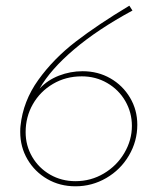

<svg xmlns="http://www.w3.org/2000/svg" viewBox="-20 -647 561 674"><path d="M270 -397Q324 -397 367.5 -372Q411 -347 436.5 -304Q462 -261 462 -209Q462 -151 432.5 -101Q403 -51 353 -22Q303 7 245 7Q190 7 146 -18.5Q102 -44 76.5 -87.5Q51 -131 51 -184Q51 -198 52 -205Q61 -292 114.5 -366.5Q168 -441 246 -501Q324 -561 434 -627L445 -610Q323 -544 240 -473.5Q157 -403 119 -336Q147 -366 187 -381.5Q227 -397 270 -397ZM443 -205Q443 -252 420 -292Q397 -332 356.5 -355.5Q316 -379 267 -379Q211 -379 166 -352.5Q121 -326 95.5 -281.5Q70 -237 70 -183Q70 -136 93 -96.5Q116 -57 156 -34Q196 -11 245 -11Q299 -11 344.5 -38Q390 -65 416.5 -110Q443 -155 443 -205Z"/></svg>

Font: Josefin Sans Thin
Style: Italic
Weight: 200
Italic angle: -7°
Designer: Santiago Orozco
Foundry: Typemade
Version: Version 2.000